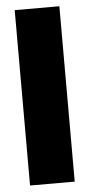

<svg xmlns="http://www.w3.org/2000/svg" viewBox="-51 -726 355 758"><g transform="rotate(-5 126.0 -347.5)"><path d="M214 -695V0H37V-695Z"/></g></svg>

Font: Fira Sans Extra Condensed ExtraBold
Style: Regular
Weight: 800
Width: 1
Designer: Carrois Corporate & Edenspiekermann AG
Foundry: Carrois Corporate GbR & Edenspiekermann AG
Version: Version 4.203